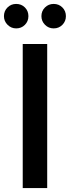

<svg xmlns="http://www.w3.org/2000/svg" viewBox="-41 -953 354 973"><path d="M198.2 -730V0H74.2V-730ZM-21 -871.1Q-21 -897.5 -2.9 -915.3Q15.1 -933.1 41 -933.1Q67.4 -933.1 85.2 -915.3Q103 -897.5 103 -871.1Q103 -845.2 85.2 -827.1Q67.4 -809.1 41 -809.1Q15.6 -809.1 -2.7 -827.4Q-21 -845.7 -21 -871.1ZM168.9 -871.1Q168.9 -897.5 187 -915.3Q205.1 -933.1 231 -933.1Q257.3 -933.1 275.1 -915.3Q293 -897.5 293 -871.1Q293 -845.2 275.1 -827.1Q257.3 -809.1 231 -809.1Q205.1 -809.1 187 -827.4Q168.9 -845.7 168.9 -871.1Z"/></svg>

Font: Nacelle SemiBold
Style: Regular
Weight: 600
Designer: Sora Sagano
Foundry: Sora Sagano
Version: Version 1.000;FEAKit 1.0